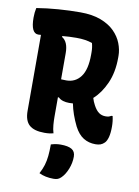

<svg xmlns="http://www.w3.org/2000/svg" viewBox="-104 -788 807 1116"><g transform="rotate(10 300.0 -230.0)"><path d="M246 0Q233 3 221.5 4.5Q210 6 193 6Q132 6 103.5 -19.5Q75 -45 75 -103V-551Q64 -550 59 -550Q15 -550 15 -643Q15 -673 21 -700Q81 -710 148 -715Q215 -720 278 -720Q349 -720 399 -701Q449 -682 480 -651Q511 -620 525.5 -582.5Q540 -545 540 -509V-498Q540 -412 511 -347Q482 -282 438 -243Q444 -222 455 -202Q470 -174 487 -162Q504 -150 526 -150Q539 -150 545.5 -152Q552 -154 561 -159H567Q574 -130 574 -97Q574 -59 567.5 -35Q561 -11 550 0Q539 11 526.5 15.5Q514 20 497 20Q457 20 426 1Q395 -18 372 -62Q339 -129 327 -191Q316 -190 305 -190Q285 -190 268.5 -195Q252 -200 241 -211H235V-96Q235 -73 237 -48Q239 -23 246 0ZM235 -472V-317Q246 -316 266 -316Q319 -316 350.5 -358Q382 -400 382 -488V-503Q382 -531 375 -556Q337 -570 282 -570Q260 -570 239 -569Q218 -568 199 -566L197 -561Q217 -549 226 -526.5Q235 -504 235 -472ZM242 66Q259 61 272 59Q285 57 299 57Q343 57 364.5 70Q386 83 386 113Q386 150 372 185.5Q358 221 337 242Q327 252 317 256Q307 260 292 260Q242 260 206 242Q221 214 228.5 189Q236 164 239 135Q242 106 242 66Z"/></g></svg>

Font: Recursive Mn Csl St XBd
Style: Regular
Weight: 800
Monospace: yes
Version: Version 1.079;hotconv 1.0.112;makeotfexe 2.5.65598; ttfautoh